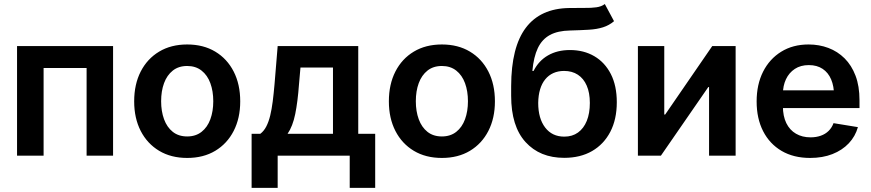

<svg xmlns="http://www.w3.org/2000/svg" viewBox="-20 -767 4293 946"><path d="M537.1 -540V0H406.7V-432.1H194.8V0H64V-540Z M902.3 11.2Q822.8 11.2 764.2 -23.9Q705.6 -59.1 673.3 -121.8Q641.1 -184.6 641.1 -267.6Q641.1 -351.6 673.3 -414.6Q705.6 -477.5 764.2 -512.7Q822.8 -547.9 902.3 -547.9Q981.9 -547.9 1040.5 -512.7Q1099.1 -477.5 1131.3 -414.6Q1163.6 -351.6 1163.6 -267.6Q1163.6 -184.6 1131.3 -121.8Q1099.1 -59.1 1040.5 -23.9Q981.9 11.2 902.3 11.2ZM902.3 -94.7Q944.3 -94.7 973.1 -117.4Q1002 -140.1 1016.4 -179.4Q1030.8 -218.8 1030.8 -268.1Q1030.8 -317.9 1016.4 -357.2Q1002 -396.5 973.1 -419.2Q944.3 -441.9 902.3 -441.9Q859.9 -441.9 831.3 -419.2Q802.7 -396.5 788.3 -357.4Q773.9 -318.4 773.9 -268.1Q773.9 -218.8 788.3 -179.4Q802.7 -140.1 831.3 -117.4Q859.9 -94.7 902.3 -94.7Z M1219.7 158.7V-107.9H1262.7Q1280.3 -121.1 1292 -143.8Q1303.7 -166.5 1311.3 -197.5Q1318.8 -228.5 1323.7 -267.1Q1328.6 -305.7 1332.5 -350.6L1348.1 -540H1745.1V-107.9H1828.6V158.7H1703.1V0H1348.1V158.7ZM1397 -107.9H1620.6V-434.1H1460.4L1453.1 -350.6Q1446.8 -265.1 1434.6 -205.1Q1422.4 -145 1397 -107.9Z M2157.2 11.2Q2077.6 11.2 2019 -23.9Q1960.4 -59.1 1928.2 -121.8Q1896 -184.6 1896 -267.6Q1896 -351.6 1928.2 -414.6Q1960.4 -477.5 2019 -512.7Q2077.6 -547.9 2157.2 -547.9Q2236.8 -547.9 2295.4 -512.7Q2354 -477.5 2386.2 -414.6Q2418.5 -351.6 2418.5 -267.6Q2418.5 -184.6 2386.2 -121.8Q2354 -59.1 2295.4 -23.9Q2236.8 11.2 2157.2 11.2ZM2157.2 -94.7Q2199.2 -94.7 2228 -117.4Q2256.8 -140.1 2271.2 -179.4Q2285.6 -218.8 2285.6 -268.1Q2285.6 -317.9 2271.2 -357.2Q2256.8 -396.5 2228 -419.2Q2199.2 -441.9 2157.2 -441.9Q2114.7 -441.9 2086.2 -419.2Q2057.6 -396.5 2043.2 -357.4Q2028.8 -318.4 2028.8 -268.1Q2028.8 -218.8 2043.2 -179.4Q2057.6 -140.1 2086.2 -117.4Q2114.7 -94.7 2157.2 -94.7Z M2960 -747.1 3005.4 -662.6Q2981.4 -642.1 2951.4 -632.6Q2921.4 -623 2882.1 -620.6Q2842.8 -618.2 2789.1 -616.7Q2728.5 -615.7 2689.7 -594.7Q2650.9 -573.7 2630.1 -530.3Q2609.4 -486.8 2603 -417.5H2608.9Q2634.3 -467.8 2680.2 -494.1Q2726.1 -520.5 2788.1 -520.5Q2856.4 -520.5 2908.4 -490Q2960.4 -459.5 2989.7 -402.1Q3019 -344.7 3019 -263.2Q3019 -179.2 2987.1 -117.7Q2955.1 -56.2 2897.2 -22.7Q2839.4 10.7 2759.8 10.7Q2640.1 10.7 2569.3 -67.1Q2498.5 -145 2498.5 -294.9V-342.8Q2499 -535.2 2571 -630.4Q2643.1 -725.6 2784.7 -727.5Q2826.2 -728.5 2859.6 -728Q2893.1 -727.5 2918.2 -731Q2943.4 -734.4 2960 -747.1ZM2760.3 -93.8Q2799.8 -93.8 2827.9 -114Q2856 -134.3 2871.1 -171.4Q2886.2 -208.5 2886.2 -259.8Q2886.2 -310.1 2870.8 -345.2Q2855.5 -380.4 2827.1 -398.9Q2798.8 -417.5 2759.3 -417.5Q2730 -417.5 2706.5 -407Q2683.1 -396.5 2666.5 -376.2Q2649.9 -356 2641.1 -326.7Q2632.3 -297.4 2631.8 -259.8Q2631.8 -183.6 2666 -138.7Q2700.2 -93.8 2760.3 -93.8Z M3604.5 0H3473.6V-337.9H3469.7L3236.3 0H3123V-540H3252.9V-202.6H3257.3L3489.3 -540H3604.5Z M3971.7 11.2Q3890.1 11.2 3831.1 -23.4Q3772 -58.1 3740 -120.6Q3708 -183.1 3708 -267.1Q3708 -350.6 3739.7 -413.6Q3771.5 -476.6 3829.1 -512.2Q3886.7 -547.9 3963.9 -547.9Q4016.1 -547.9 4061.5 -530.8Q4106.9 -513.7 4141.4 -479.5Q4175.8 -445.3 4195.3 -394Q4214.8 -342.8 4214.8 -273.4V-234.4H3766.1V-321.8H4149.9L4089.4 -296.9Q4089.4 -341.8 4075.2 -375.5Q4061 -409.2 4033.2 -427.7Q4005.4 -446.3 3965.3 -446.3Q3924.8 -446.3 3896.2 -427.5Q3867.7 -408.7 3852.5 -376.5Q3837.4 -344.2 3837.4 -303.7V-244.1Q3837.4 -194.8 3854.2 -160.4Q3871.1 -126 3901.9 -108.2Q3932.6 -90.3 3973.6 -90.3Q4001.5 -90.3 4024.2 -98.4Q4046.9 -106.4 4062.7 -122.1Q4078.6 -137.7 4086.9 -160.2L4207 -140.6Q4194.3 -95.2 4162.1 -61Q4129.9 -26.9 4081.5 -7.8Q4033.2 11.2 3971.7 11.2Z"/></svg>

Font: V-Inter
Style: SemiBold-600
Weight: 600
Designer: Rasmus Andersson
Foundry: rsms
Version: Version 4.000;git-4146feb